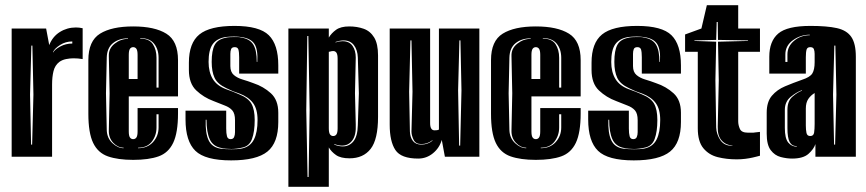

<svg xmlns="http://www.w3.org/2000/svg" viewBox="-20 -605 3343 741"><path d="M25 0V-495H158L170 -431Q183 -464 211 -481.5Q239 -499 273 -499Q286 -499 299 -496V-377Q281 -380 264 -380Q250 -380 235 -377Q220 -374 209 -366Q192 -353 186.5 -330.5Q181 -308 181 -279V0ZM185 -402Q191 -414 212.5 -425.5Q234 -437 259 -437V-445Q233 -445 212 -431.5Q191 -418 185 -405ZM100 -47H104L109 -240L105 -429H101L96 -240Z M494 12Q435 12 396.5 -1.5Q358 -15 339.5 -53.5Q321 -92 321 -166V-373Q321 -447 366 -475Q411 -503 494 -503Q577 -503 622 -475Q667 -447 667 -373V-233H477V-98Q477 -81 481.5 -74.5Q486 -68 494 -68Q502 -68 506.5 -74.5Q511 -81 511 -98V-188H667V-167Q667 -93 648.5 -54Q630 -15 592 -1.5Q554 12 494 12ZM584 -267H592V-382Q592 -415 574.5 -436.5Q557 -458 521 -458V-456Q556 -456 570 -434.5Q584 -413 584 -382ZM457 -33V-35Q435 -35 417 -54Q399 -73 400 -102L403 -245L400 -389Q399 -418 422.5 -436.5Q446 -455 474 -455V-457Q439 -457 416 -438.5Q393 -420 392 -383L389 -245L392 -103Q393 -72 414 -52.5Q435 -33 457 -33ZM477 -300H511V-393Q511 -410 506.5 -416.5Q502 -423 494 -423Q486 -423 481.5 -416.5Q477 -410 477 -393ZM513 -33Q549 -33 570.5 -56.5Q592 -80 592 -113V-164H584V-113Q584 -82 566 -58.5Q548 -35 513 -35Z M872 14Q772 14 734 -23Q696 -60 696 -144V-178H853V-109Q853 -90 856 -79Q859 -68 870 -68Q880 -68 883.5 -76Q887 -84 887 -95V-141Q887 -167 876.5 -179Q866 -191 847 -198Q828 -205 804 -215Q766 -229 737.5 -256Q709 -283 709 -335V-363Q709 -439 749.5 -472Q790 -505 885 -505Q981 -505 1017.5 -469Q1054 -433 1054 -353V-321H903V-384Q903 -404 900 -414Q897 -423 886 -423Q875 -423 872 -415.5Q869 -408 869 -397V-350Q869 -327 882.5 -315.5Q896 -304 916.5 -298Q937 -292 958 -284Q997 -271 1025.5 -245Q1054 -219 1054 -170V-134Q1054 -54 1012 -20Q970 14 872 14ZM873 -29Q882 -29 894 -29.5Q906 -30 914 -32Q946 -39 960 -66.5Q974 -94 974 -142Q974 -184 956.5 -207.5Q939 -231 904 -244L879 -253L853 -265Q819 -281 808 -305Q797 -329 797 -366Q797 -410 808.5 -431.5Q820 -453 850 -459Q857 -461 866 -461.5Q875 -462 883 -462H898Q902 -462 905 -461.5Q908 -461 911 -460Q944 -455 957.5 -433Q971 -411 971 -366H973Q976 -414 962 -435.5Q948 -457 911 -462Q905 -463 898 -463.5Q891 -464 883 -464Q875 -464 866 -463.5Q857 -463 850 -462Q816 -456 800.5 -434Q785 -412 785 -366Q785 -327 801 -300.5Q817 -274 852 -261L879 -251L903 -241Q938 -227 950.5 -204.5Q963 -182 963 -142Q963 -97 952.5 -68.5Q942 -40 913 -35Q906 -33 894 -31.5Q882 -30 873 -30Q865 -30 852.5 -31Q840 -32 834 -34Q802 -40 789.5 -67.5Q777 -95 777 -143H774Q772 -92 785 -64Q798 -36 833 -31Q839 -30 852 -29.5Q865 -29 873 -29Z M1093 116V-495H1249V-460Q1259 -477 1277 -490Q1295 -503 1328 -503Q1358 -503 1383.5 -494Q1409 -485 1424 -460.5Q1439 -436 1439 -391V-154Q1439 -67 1410.5 -30.5Q1382 6 1329 6Q1295 6 1277 -6.5Q1259 -19 1249 -36V116ZM1167 78H1171L1175 -180L1170 -466H1166L1162 -180ZM1270 -47Q1287 -40 1303 -40Q1328 -40 1344 -59.5Q1360 -79 1361 -122L1365 -245L1361 -383Q1360 -412 1346 -430.5Q1332 -449 1306 -449Q1292 -449 1275 -443V-441Q1283 -444 1289.5 -445Q1296 -446 1302 -446Q1328 -446 1340.5 -428Q1353 -410 1353 -383L1350 -245L1353 -125Q1355 -84 1340 -63.5Q1325 -43 1300 -43Q1287 -43 1270 -49ZM1266 -80Q1274 -80 1278.5 -86.5Q1283 -93 1283 -110V-378Q1283 -395 1278.5 -401.5Q1274 -408 1266 -408Q1263 -408 1260 -407.5Q1257 -407 1254 -406L1249 -405V-110Q1249 -93 1253.5 -86.5Q1258 -80 1266 -80Z M1594 7Q1528 7 1506 -26Q1484 -59 1484 -124V-495H1640V-130Q1640 -102 1657 -102Q1661 -102 1666 -102.5Q1671 -103 1674 -105V-495H1830V0H1697L1685 -65Q1676 -34 1651 -13.5Q1626 7 1594 7ZM1606 -47Q1631 -47 1649 -62V-64Q1630 -49 1606 -49Q1584 -49 1576 -66Q1568 -83 1568 -97L1572 -251L1568 -449H1564L1559 -251L1562 -97Q1563 -74 1574 -60.5Q1585 -47 1606 -47ZM1752 -43H1756L1761 -256L1757 -449H1753L1748 -256Z M2048 12Q1989 12 1950.5 -1.5Q1912 -15 1893.5 -53.5Q1875 -92 1875 -166V-373Q1875 -447 1920 -475Q1965 -503 2048 -503Q2131 -503 2176 -475Q2221 -447 2221 -373V-233H2031V-98Q2031 -81 2035.5 -74.5Q2040 -68 2048 -68Q2056 -68 2060.5 -74.5Q2065 -81 2065 -98V-188H2221V-167Q2221 -93 2202.5 -54Q2184 -15 2146 -1.5Q2108 12 2048 12ZM2138 -267H2146V-382Q2146 -415 2128.5 -436.5Q2111 -458 2075 -458V-456Q2110 -456 2124 -434.5Q2138 -413 2138 -382ZM2011 -33V-35Q1989 -35 1971 -54Q1953 -73 1954 -102L1957 -245L1954 -389Q1953 -418 1976.5 -436.5Q2000 -455 2028 -455V-457Q1993 -457 1970 -438.5Q1947 -420 1946 -383L1943 -245L1946 -103Q1947 -72 1968 -52.5Q1989 -33 2011 -33ZM2031 -300H2065V-393Q2065 -410 2060.5 -416.5Q2056 -423 2048 -423Q2040 -423 2035.5 -416.5Q2031 -410 2031 -393ZM2067 -33Q2103 -33 2124.5 -56.5Q2146 -80 2146 -113V-164H2138V-113Q2138 -82 2120 -58.5Q2102 -35 2067 -35Z M2426 14Q2326 14 2288 -23Q2250 -60 2250 -144V-178H2407V-109Q2407 -90 2410 -79Q2413 -68 2424 -68Q2434 -68 2437.5 -76Q2441 -84 2441 -95V-141Q2441 -167 2430.5 -179Q2420 -191 2401 -198Q2382 -205 2358 -215Q2320 -229 2291.5 -256Q2263 -283 2263 -335V-363Q2263 -439 2303.5 -472Q2344 -505 2439 -505Q2535 -505 2571.5 -469Q2608 -433 2608 -353V-321H2457V-384Q2457 -404 2454 -414Q2451 -423 2440 -423Q2429 -423 2426 -415.5Q2423 -408 2423 -397V-350Q2423 -327 2436.5 -315.5Q2450 -304 2470.5 -298Q2491 -292 2512 -284Q2551 -271 2579.5 -245Q2608 -219 2608 -170V-134Q2608 -54 2566 -20Q2524 14 2426 14ZM2427 -29Q2436 -29 2448 -29.5Q2460 -30 2468 -32Q2500 -39 2514 -66.5Q2528 -94 2528 -142Q2528 -184 2510.5 -207.5Q2493 -231 2458 -244L2433 -253L2407 -265Q2373 -281 2362 -305Q2351 -329 2351 -366Q2351 -410 2362.5 -431.5Q2374 -453 2404 -459Q2411 -461 2420 -461.5Q2429 -462 2437 -462H2452Q2456 -462 2459 -461.5Q2462 -461 2465 -460Q2498 -455 2511.5 -433Q2525 -411 2525 -366H2527Q2530 -414 2516 -435.5Q2502 -457 2465 -462Q2459 -463 2452 -463.5Q2445 -464 2437 -464Q2429 -464 2420 -463.5Q2411 -463 2404 -462Q2370 -456 2354.5 -434Q2339 -412 2339 -366Q2339 -327 2355 -300.5Q2371 -274 2406 -261L2433 -251L2457 -241Q2492 -227 2504.5 -204.5Q2517 -182 2517 -142Q2517 -97 2506.5 -68.5Q2496 -40 2467 -35Q2460 -33 2448 -31.5Q2436 -30 2427 -30Q2419 -30 2406.5 -31Q2394 -32 2388 -34Q2356 -40 2343.5 -67.5Q2331 -95 2331 -143H2328Q2326 -92 2339 -64Q2352 -36 2387 -31Q2393 -30 2406 -29.5Q2419 -29 2427 -29Z M2823 10Q2784 10 2750 1.5Q2716 -7 2694.5 -33Q2673 -59 2673 -110V-405H2624V-472L2687 -495L2708 -585H2829V-495H2913V-405H2829V-137Q2829 -122 2835.5 -107.5Q2842 -93 2866 -93H2880Q2884 -93 2887.5 -93Q2891 -93 2895 -94L2913 -96V-4Q2906 -2 2899.5 -0.5Q2893 1 2885 3Q2872 6 2856 8Q2840 10 2823 10ZM2807 -42V-43Q2781 -45 2765 -63Q2749 -81 2750 -116L2754 -295L2751 -444L2867 -447V-449L2751 -451L2750 -520H2746L2744 -451L2660 -449V-447L2744 -444L2741 -295L2744 -113Q2745 -87 2760 -64.5Q2775 -42 2807 -42Z M3037 7Q3016 7 2993 1Q2970 -5 2954.5 -25.5Q2939 -46 2939 -89V-170Q2939 -212 2959 -235.5Q2979 -259 3010 -272Q3041 -285 3075 -297Q3106 -307 3115 -321.5Q3124 -336 3124 -365V-397Q3124 -408 3121 -415.5Q3118 -423 3107 -423Q3096 -423 3093 -414Q3090 -404 3090 -384V-321H2949V-386Q2949 -446 2983.5 -475.5Q3018 -505 3108 -505Q3172 -505 3210 -496.5Q3248 -488 3265.5 -462.5Q3283 -437 3283 -386V0H3127V-49Q3121 -30 3100.5 -11.5Q3080 7 3037 7ZM3011 -366H3019V-395Q3019 -426 3044.5 -447.5Q3070 -469 3105 -469V-471Q3070 -471 3040.5 -450Q3011 -429 3011 -395ZM3199 -47H3203L3208 -240L3204 -429H3200L3195 -240ZM3055 -39V-41Q3036 -41 3027.5 -57Q3019 -73 3019 -111V-181Q3019 -215 3038.5 -232Q3058 -249 3075 -255V-257Q3055 -250 3032 -231.5Q3009 -213 3009 -181V-111Q3009 -71 3022 -55Q3035 -39 3055 -39ZM3107 -80Q3120 -80 3122 -93.5Q3124 -107 3124 -127V-246Q3109 -237 3099.5 -223Q3090 -209 3090 -186V-121Q3090 -104 3092.5 -92Q3095 -80 3107 -80Z"/></svg>

Font: Alumni Sans Inline One
Style: Regular
Weight: 400
Designer: Robert E. Leuschke
Foundry: Robert E. Leuschke
Version: Version 1.100; ttfautohint (v1.8.3)